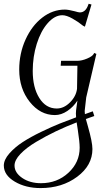

<svg xmlns="http://www.w3.org/2000/svg" viewBox="-59 -588 553 999"><path d="M-39.1 273.4Q-39.1 243.2 -10.3 210.4Q18.6 177.7 59.1 151.4Q99.6 125 155.3 98.1Q210.9 71.3 252.4 54.7Q293.9 38.1 336.9 22.5Q335.9 10.7 335.9 2Q335.9 -6.8 336.9 -14.6L343.8 -64.5Q323.2 -32.2 291.5 -10.7Q259.8 10.7 226.6 10.7Q150.4 10.7 95.7 -58.1Q41 -127 41 -225.6Q41 -309.6 73.7 -381.8Q106.4 -454.1 160.6 -496.1Q214.8 -538.1 278.3 -538.1Q296.9 -538.1 330.1 -529.3Q349.6 -523.4 356.4 -523.4Q386.7 -523.4 400.4 -563.5L402.3 -568.4L417 -564.5L382.8 -449.2L373 -454.1Q349.6 -473.6 318.4 -491.2Q287.1 -508.8 265.6 -508.8Q225.6 -508.8 189.5 -467.8Q153.3 -426.8 132.3 -359.9Q111.3 -293 111.3 -218.8Q111.3 -132.8 145.5 -78.1Q179.7 -23.4 236.3 -23.4Q273.4 -23.4 305.2 -55.2Q336.9 -86.9 341.8 -126Q341.8 -130.9 343.8 -246.1H256.8L258.8 -271.5H342.8Q366.2 -271.5 394 -283.2Q421.9 -294.9 428.7 -307.6L430.7 -312.5L442.4 -307.6L389.6 -81.1L381.8 -12.7V-7.8Q381.8 -2 382.8 5.9L423.8 -8.8L431.6 15.6L387.7 31.2Q391.6 46.9 398.4 69.3Q421.9 151.4 421.9 187.5Q421.9 272.5 342.8 331.5Q263.7 390.6 152.3 390.6Q74.2 390.6 17.6 356.9Q-39.1 323.2 -39.1 273.4ZM16.6 273.4Q16.6 310.5 56.6 337.9Q96.7 365.2 154.3 365.2Q238.3 365.2 296.9 311Q355.5 256.8 355.5 180.7Q355.5 150.4 345.7 86.9Q342.8 68.4 339.8 48.8Q284.2 70.3 231.9 95.2Q179.7 120.1 128.9 150.4Q78.1 180.7 47.4 212.9Q16.6 245.1 16.6 273.4Z"/></svg>

Font: Kleymisska
Style: Regular
Weight: 500
Italic angle: -8°
Designer: gluk
Foundry: gluk
Version: Version 0.298